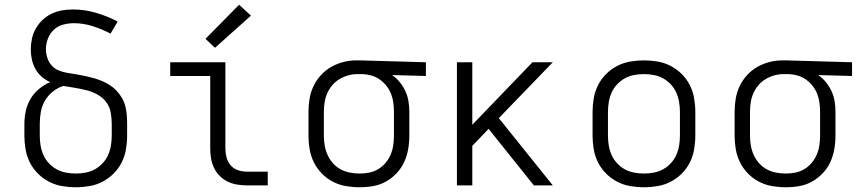

<svg xmlns="http://www.w3.org/2000/svg" viewBox="-20 -783 3640 811"><path d="M300 8Q271 8 242 3Q213 -2 187 -15.5Q161 -29 140 -50Q119 -71 106 -97Q93 -123 88 -152Q83 -181 83 -210V-259Q83 -287 89 -314.5Q95 -342 109 -365.5Q123 -389 144.5 -407Q166 -425 192 -436Q172 -445 156 -459Q140 -473 129.5 -492Q119 -511 114.5 -532Q110 -553 110 -574Q110 -597 115 -620Q120 -643 131.5 -663Q143 -683 160 -699Q177 -715 198 -725Q219 -735 241.5 -739Q264 -743 288 -743Q337 -743 385 -729Q433 -715 477 -692L447 -641Q411 -660 371.5 -672.5Q332 -685 292 -685Q269 -685 246.5 -679Q224 -673 207.5 -657.5Q191 -642 182.5 -620Q174 -598 174 -576Q174 -557 180 -538.5Q186 -520 198.5 -506Q211 -492 229 -485Q247 -478 265.5 -475Q284 -472 302.5 -469Q321 -466 339.5 -462Q358 -458 376 -453Q394 -448 411.5 -440.5Q429 -433 444.5 -423Q460 -413 473 -399Q486 -385 495.5 -368.5Q505 -352 509.5 -334Q514 -316 515.5 -297Q517 -278 517 -259V-210Q517 -181 512 -152Q507 -123 494 -97Q481 -71 460 -50Q439 -29 413 -15.5Q387 -2 358 3Q329 8 300 8ZM300 -50Q321 -50 342 -54Q363 -58 381 -68Q399 -78 413.5 -93.5Q428 -109 436.5 -128Q445 -147 448.5 -168Q452 -189 452 -210V-259Q452 -284 447.5 -308.5Q443 -333 428 -352.5Q413 -372 391 -384Q369 -396 345 -402Q321 -408 296.5 -412Q272 -416 248 -420Q224 -413 203.5 -396.5Q183 -380 170 -358Q157 -336 152.5 -310.5Q148 -285 148 -259V-210Q148 -189 151.5 -168Q155 -147 163.5 -128Q172 -109 186.5 -93.5Q201 -78 219 -68Q237 -58 258 -54Q279 -50 300 -50Z M1022 0Q1002 0 981 -3.5Q960 -7 941.5 -16Q923 -25 908 -40Q893 -55 884 -74Q875 -93 871.5 -113.5Q868 -134 868 -155V-462H699V-520H932V-155Q932 -136 937 -117.5Q942 -99 954.5 -84.5Q967 -70 985.5 -64Q1004 -58 1022 -58H1111V0ZM888 -581 848 -619 990 -763 1040 -717Z M1499 8Q1470 8 1441 3Q1412 -2 1386 -15.5Q1360 -29 1339.5 -50Q1319 -71 1306 -97Q1293 -123 1288 -152Q1283 -181 1283 -210V-310Q1283 -338 1287.5 -365.5Q1292 -393 1304 -418.5Q1316 -444 1335 -465Q1354 -486 1378.5 -500Q1403 -514 1430 -521Q1457 -528 1485 -528Q1489 -528 1492.5 -528Q1496 -528 1500 -528L1779 -520V-462L1636 -466Q1655 -453 1669 -435.5Q1683 -418 1692.5 -397.5Q1702 -377 1705.5 -354.5Q1709 -332 1709 -310V-210Q1709 -181 1704 -152.5Q1699 -124 1687 -98Q1675 -72 1655 -51Q1635 -30 1610 -16Q1585 -2 1556.5 3Q1528 8 1499 8ZM1499 -50Q1520 -50 1540 -54Q1560 -58 1577.5 -68.5Q1595 -79 1608.5 -95Q1622 -111 1630 -130Q1638 -149 1641 -169.5Q1644 -190 1644 -210V-310Q1644 -329 1641.5 -348.5Q1639 -368 1632 -386Q1625 -404 1613 -419.5Q1601 -435 1585 -446.5Q1569 -458 1550.5 -463.5Q1532 -469 1512 -470H1500Q1497 -470 1494.5 -470Q1492 -470 1490 -470Q1470 -470 1450.5 -464.5Q1431 -459 1413.5 -448.5Q1396 -438 1383 -422.5Q1370 -407 1362 -388.5Q1354 -370 1351 -350Q1348 -330 1348 -310V-210Q1348 -189 1351.5 -168.5Q1355 -148 1363.5 -129Q1372 -110 1386 -94Q1400 -78 1418.5 -68Q1437 -58 1457.5 -54Q1478 -50 1499 -50Z M1910 0V-520H1975V-256L2229 -520H2315L2087 -284L2315 0H2235L2050 -231L2044 -239L1975 -167V0Z M2700 8Q2671 8 2642 3Q2613 -2 2587 -15.5Q2561 -29 2540 -50Q2519 -71 2506 -97Q2493 -123 2488 -152Q2483 -181 2483 -210V-310Q2483 -339 2488 -368Q2493 -397 2506 -423Q2519 -449 2540 -470Q2561 -491 2587 -504.5Q2613 -518 2642 -523Q2671 -528 2700 -528Q2729 -528 2758 -523Q2787 -518 2813 -504.5Q2839 -491 2860 -470Q2881 -449 2894 -423Q2907 -397 2912 -368Q2917 -339 2917 -310V-210Q2917 -181 2912 -152Q2907 -123 2894 -97Q2881 -71 2860 -50Q2839 -29 2813 -15.5Q2787 -2 2758 3Q2729 8 2700 8ZM2700 -50Q2721 -50 2742 -54Q2763 -58 2781 -68Q2799 -78 2813.5 -93.5Q2828 -109 2836.5 -128Q2845 -147 2848.5 -168Q2852 -189 2852 -210V-310Q2852 -331 2848.5 -352Q2845 -373 2836.5 -392Q2828 -411 2813.5 -426.5Q2799 -442 2781 -452Q2763 -462 2742 -466Q2721 -470 2700 -470Q2679 -470 2658 -466Q2637 -462 2619 -452Q2601 -442 2586.5 -426.5Q2572 -411 2563.5 -392Q2555 -373 2551.5 -352Q2548 -331 2548 -310V-210Q2548 -189 2551.5 -168Q2555 -147 2563.5 -128Q2572 -109 2586.5 -93.5Q2601 -78 2619 -68Q2637 -58 2658 -54Q2679 -50 2700 -50Z M3299 8Q3270 8 3241 3Q3212 -2 3186 -15.5Q3160 -29 3139.5 -50Q3119 -71 3106 -97Q3093 -123 3088 -152Q3083 -181 3083 -210V-310Q3083 -338 3087.5 -365.5Q3092 -393 3104 -418.5Q3116 -444 3135 -465Q3154 -486 3178.5 -500Q3203 -514 3230 -521Q3257 -528 3285 -528Q3289 -528 3292.5 -528Q3296 -528 3300 -528L3579 -520V-462L3436 -466Q3455 -453 3469 -435.5Q3483 -418 3492.5 -397.5Q3502 -377 3505.5 -354.5Q3509 -332 3509 -310V-210Q3509 -181 3504 -152.5Q3499 -124 3487 -98Q3475 -72 3455 -51Q3435 -30 3410 -16Q3385 -2 3356.5 3Q3328 8 3299 8ZM3299 -50Q3320 -50 3340 -54Q3360 -58 3377.5 -68.5Q3395 -79 3408.5 -95Q3422 -111 3430 -130Q3438 -149 3441 -169.5Q3444 -190 3444 -210V-310Q3444 -329 3441.5 -348.5Q3439 -368 3432 -386Q3425 -404 3413 -419.5Q3401 -435 3385 -446.5Q3369 -458 3350.5 -463.5Q3332 -469 3312 -470H3300Q3297 -470 3294.5 -470Q3292 -470 3290 -470Q3270 -470 3250.5 -464.5Q3231 -459 3213.5 -448.5Q3196 -438 3183 -422.5Q3170 -407 3162 -388.5Q3154 -370 3151 -350Q3148 -330 3148 -310V-210Q3148 -189 3151.5 -168.5Q3155 -148 3163.5 -129Q3172 -110 3186 -94Q3200 -78 3218.5 -68Q3237 -58 3257.5 -54Q3278 -50 3299 -50Z"/></svg>

Font: Iosevka SS04 Light Extended
Style: Regular
Weight: 300
Width: 7
Monospace: yes
Designer: Belleve Invis
Foundry: Belleve Invis
Version: Version 19.0.0; ttfautohint (v1.8.4)